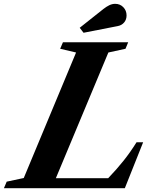

<svg xmlns="http://www.w3.org/2000/svg" viewBox="-86 -982 786 1002"><path d="M-65.5 0 -51 -34 38 -53 311 -708 228 -727.5 242.5 -761.5H583L569 -727.5L479.5 -708L205.5 -52H478.5Q523.5 -99 559 -143.5Q594.5 -188 626.5 -239.5H661L565.5 0ZM350 -811 330 -837 453.5 -935Q469.5 -947.5 484.5 -954.8Q499.5 -962 515 -962Q540.5 -962 557.5 -944.5Q574.5 -927 574.5 -901.5Q574.5 -880 562 -865Q549.5 -850 529 -846Z"/></svg>

Font: Libre Caslon Text Bold
Style: Italic
Weight: 700
Italic angle: -22.583°
Designer: Pablo Impallari, Rodrigo Fuenzalida, Katja Schimmel
Foundry: Pablo Impallari, Rodrigo Fuenzalida
Version: Version 2.000